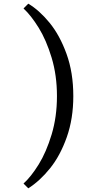

<svg xmlns="http://www.w3.org/2000/svg" viewBox="-20 -812 529 1045"><path d="M134 -792Q193 -757 249 -689Q305 -621 342 -519Q379 -417 379 -289Q379 -166 343.5 -65.5Q308 35 252.5 104Q197 173 134 213L108 187Q149 150 190.5 83Q232 16 261 -80Q290 -176 290 -289Q290 -402 261 -498Q232 -594 190.5 -661Q149 -728 108 -766Z"/></svg>

Font: Lopes Sans
Style: Regular
Weight: 400
Designer: Gabriel Lam, Diego Maldonado
Foundry: TypeRant, Foresti Design
Version: Version 4.000